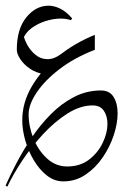

<svg xmlns="http://www.w3.org/2000/svg" viewBox="-41 -311 463 691"><path d="M-14.6 360.8 -21 356.9Q-4.9 320.3 18.8 275.1Q42.5 230 73.2 184.1Q104 138.2 142.1 99.9Q180.2 61.5 225.3 38.1Q270.5 14.6 322.3 14.6Q353.5 14.6 367.9 38.1Q382.3 61.5 382.3 96.7Q382.3 133.3 368.4 175.5Q354.5 217.8 328.6 255.6Q302.7 293.5 266.8 317.6Q231 341.8 187 341.8Q154.8 341.8 127.9 320.8Q101.1 299.8 81.1 266.4Q61 232.9 50 194.6Q39.1 156.2 39.1 121.6Q39.1 58.1 74 -1Q108.9 -60.1 168.2 -108.2Q227.5 -156.2 300.3 -185.5V-131.8Q226.1 -103 172.6 -61.8Q119.1 -20.5 90.6 22.5Q62 65.4 62 100.6Q62 144.5 79.6 187.7Q97.2 231 128.4 259.5Q159.7 288.1 200.7 288.1Q247.6 288.1 279.8 263.2Q312 238.3 328.9 202.6Q345.7 167 345.7 134.8Q345.7 106.9 332.8 87.6Q319.8 68.4 292.5 68.4Q248 68.4 202.1 97.4Q156.2 126.5 114.3 171.6Q72.3 216.8 38.8 267.3Q5.4 317.9 -14.6 360.8ZM120.6 -43.9Q90.3 -47.9 67.6 -63.2Q44.9 -78.6 32.2 -97.9Q19.5 -117.2 19.5 -131.8Q19.5 -206.5 53.7 -248.5Q87.9 -290.5 133.8 -290.5Q154.8 -290.5 176.5 -279.5Q198.2 -268.6 218.8 -244.6L213.9 -238.3Q198.7 -244.1 177.2 -244.1Q151.4 -244.1 122.8 -235.1Q94.2 -226.1 71.5 -209Q48.8 -191.9 40.5 -167L43 -189Q44.9 -172.4 56.4 -150.9Q67.9 -129.4 86.7 -113.8Q105.5 -98.1 129.9 -98.1Q154.8 -98.1 178.7 -116.7Z"/></svg>

Font: Lateef ExtraLight
Style: Regular
Weight: 200
Designer: SIL International
Foundry: SIL International
Version: Version 4.200